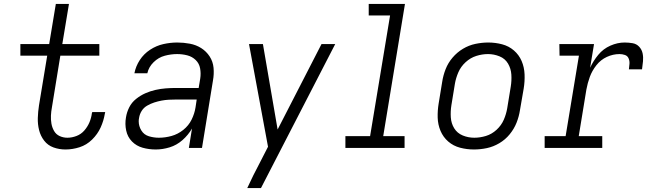

<svg xmlns="http://www.w3.org/2000/svg" viewBox="-20 -755 3352 980"><path d="M314 8Q350 8 386 -3.5Q422 -15 450 -42.5Q478 -70 493.5 -104Q509 -138 515 -174L517 -183H451L449 -177Q446 -153 436.5 -130.5Q427 -108 410.5 -89Q394 -70 370.5 -61Q347 -52 324 -52Q303 -52 284.5 -60.5Q266 -69 256 -86.5Q246 -104 242.5 -124Q239 -144 240 -165Q241 -186 245 -207L288 -471H487V-530H298L332 -735H265L231 -530H84V-471H221L179 -217Q174 -185 173 -153Q172 -121 179.5 -91Q187 -61 205.5 -37Q224 -13 253 -2.5Q282 8 314 8Z M775 8Q810 8 846 -3Q882 -14 911.5 -40Q941 -66 960 -99L944 0H1011L1067 -344Q1073 -377 1070 -409Q1067 -441 1050 -467Q1033 -493 1007 -509.5Q981 -526 949 -532Q917 -538 885 -538Q850 -538 814 -530Q778 -522 746 -501Q714 -480 693.5 -448.5Q673 -417 666 -381H732Q739 -413 764 -437.5Q789 -462 821 -470.5Q853 -479 884 -479Q911 -479 936 -472.5Q961 -466 979 -448.5Q997 -431 1001.5 -405.5Q1006 -380 1002 -354L994 -306H879Q853 -306 826.5 -304Q800 -302 773.5 -296Q747 -290 722 -279Q697 -268 674.5 -250Q652 -232 639.5 -207Q627 -182 623 -156Q617 -122 624 -89Q631 -56 653.5 -33Q676 -10 708 -1Q740 8 775 8ZM791 -52Q765 -52 740 -59.5Q715 -67 701.5 -89Q688 -111 688 -136Q688 -145 690 -154Q693 -173 703.5 -189.5Q714 -206 731.5 -216Q749 -226 767.5 -232Q786 -238 804.5 -241.5Q823 -245 841.5 -246Q860 -247 879 -247H984L978 -207Q973 -175 958 -144.5Q943 -114 915.5 -92Q888 -70 855.5 -61Q823 -52 791 -52Z M1242 205H1312L1691 -530H1621L1397 -94L1322 -530H1251L1348 -6L1307 74Q1290 106 1273.5 139Q1257 172 1242 205Z M1743 0H2045V-60H1936L2047 -735H1862V-676H1971L1869 -60H1743Z M2399 8Q2432 8 2465 1Q2498 -6 2528.5 -24Q2559 -42 2581.5 -69.5Q2604 -97 2616.5 -128.5Q2629 -160 2634 -193L2653 -303Q2659 -339 2657.5 -375.5Q2656 -412 2642.5 -443.5Q2629 -475 2603 -497.5Q2577 -520 2542.5 -529Q2508 -538 2472 -538Q2440 -538 2406.5 -531Q2373 -524 2343 -506Q2313 -488 2290 -461Q2267 -434 2254.5 -402Q2242 -370 2237 -337L2219 -227Q2213 -191 2214 -155Q2215 -119 2228.5 -87Q2242 -55 2268 -32.5Q2294 -10 2328.5 -1Q2363 8 2399 8ZM2401 -52Q2370 -52 2342 -63.5Q2314 -75 2298.5 -100Q2283 -125 2281 -156Q2279 -187 2284 -218L2302 -328Q2307 -357 2319.5 -386Q2332 -415 2356.5 -437.5Q2381 -460 2411 -469.5Q2441 -479 2471 -479Q2501 -479 2529.5 -467.5Q2558 -456 2573 -430.5Q2588 -405 2590 -374.5Q2592 -344 2587 -313L2569 -203Q2564 -173 2551.5 -144Q2539 -115 2514.5 -92.5Q2490 -70 2460 -61Q2430 -52 2401 -52Z M2760 0H3054V-60H2934L2973 -298Q2979 -331 2990.5 -362.5Q3002 -394 3024 -422Q3046 -450 3077.5 -464.5Q3109 -479 3142 -479Q3156 -479 3169.5 -474.5Q3183 -470 3188.5 -457Q3194 -444 3193 -430Q3192 -416 3190 -401H3257Q3260 -422 3262 -442.5Q3264 -463 3260 -482.5Q3256 -502 3242.5 -516.5Q3229 -531 3209 -534.5Q3189 -538 3168 -538Q3132 -538 3095.5 -522Q3059 -506 3033.5 -475Q3008 -444 2992 -409L3012 -530H2835L2836 -471H2935L2867 -60H2760Z"/></svg>

Font: Iosevka Sparkle Light Oblique
Style: Regular
Weight: 300
Italic angle: -9°
Designer: Belleve Invis
Foundry: Belleve Invis
Version: Version 4.5.0; ttfautohint (v1.8.3)